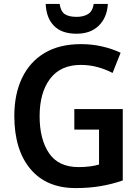

<svg xmlns="http://www.w3.org/2000/svg" viewBox="-20 -949 710 979"><path d="M359 -393H606V-29Q552 -10 493 0Q434 10 366 10Q216 10 134.5 -88Q53 -186 53 -358Q53 -469 92.5 -551.5Q132 -634 207.5 -679Q283 -724 393 -724Q450 -724 501.5 -712Q553 -700 595 -680L554 -577Q518 -596 477 -607Q436 -618 392 -618Q289 -618 235.5 -547.5Q182 -477 182 -356Q182 -239 230 -168Q278 -97 381 -97Q412 -97 438.5 -100.5Q465 -104 485 -110V-288H359ZM530 -929Q526 -860 484 -818.5Q442 -777 370 -777Q295 -777 255.5 -817Q216 -857 213 -929H284Q290 -890 311 -876.5Q332 -863 371 -863Q405 -863 428.5 -877Q452 -891 458 -929Z"/></svg>

Font: Noto Sans Georgian SemiCondensed SemiBold
Style: Regular
Weight: 600
Width: 4
Designer: Monotype Design Team, Akaki Razmadze
Foundry: Google LLC
Version: Version 2.005; ttfautohint (v1.8.4.7-5d5b)